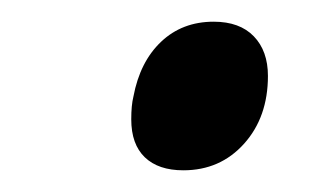

<svg xmlns="http://www.w3.org/2000/svg" viewBox="-20 -441 302 177"><path d="M101 -331Q101 -344 103 -352Q109 -384 128.5 -402.5Q148 -421 177 -421Q201 -421 214 -407.5Q227 -394 227 -371Q227 -333 205 -308.5Q183 -284 149 -284Q126 -284 113.5 -296Q101 -308 101 -331Z"/></svg>

Font: Trirong ExtraLight
Style: Italic
Weight: 275
Italic angle: -12°
Designer: Katatrad Team
Foundry: CadsonDemak
Version: Version 1.003